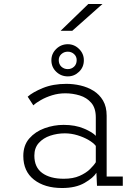

<svg xmlns="http://www.w3.org/2000/svg" viewBox="-20 -933 690 964"><path d="M291.5 11Q204 11 150.5 -31Q97 -73 97 -150Q97 -203.5 127.2 -238Q157.5 -272.5 204 -289.2Q250.5 -306 299.5 -306Q358 -306 401.5 -287.5Q445 -269 461 -251V-343.5Q461 -390.5 438.2 -416.8Q415.5 -443 380.2 -453.8Q345 -464.5 308 -464.5Q273.5 -464.5 242 -454.8Q210.5 -445 185.8 -431Q161 -417 147.5 -404L119 -447.5Q144 -470 195 -491Q246 -512 313.5 -512Q348.5 -512 384.2 -503.8Q420 -495.5 449.8 -477Q479.5 -458.5 497.5 -427.8Q515.5 -397 515.5 -352V-46.5H596.5V0H467L464 -65.5Q449 -40.5 404.8 -14.8Q360.5 11 291.5 11ZM300 -35.5Q347 -35.5 379.2 -49.8Q411.5 -64 431.5 -83.5Q451.5 -103 461 -118.5V-200.5Q449.5 -215.5 424.8 -230Q400 -244.5 368.8 -254Q337.5 -263.5 305.5 -263.5Q267.5 -263.5 232.2 -251.8Q197 -240 174.8 -215.2Q152.5 -190.5 152.5 -151.5Q152.5 -93 192.2 -64.2Q232 -35.5 300 -35.5ZM320.5 -549.5Q286.5 -549.5 262.2 -572.8Q238 -596 238 -630.5Q238 -663.5 262.2 -687.2Q286.5 -711 320.5 -711Q353 -711 377 -687.2Q401 -663.5 401 -630.5Q401 -596 377 -572.8Q353 -549.5 320.5 -549.5ZM320.5 -586Q338.5 -586 351.8 -598.2Q365 -610.5 365 -631.5Q365 -649.5 351.8 -661.5Q338.5 -673.5 320.5 -673.5Q301.5 -673.5 288.2 -661.5Q275 -649.5 275 -631.5Q275 -610.5 288.2 -598.2Q301.5 -586 320.5 -586ZM343 -778.5H284.5L423.5 -913H494.5Z"/></svg>

Font: Trispace ExtraLight
Style: Regular
Weight: 200
Designer: Tyler Finck
Foundry: Etcetera Type Company
Version: Version 1.210; ttfautohint (v1.8.3)